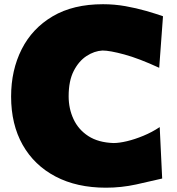

<svg xmlns="http://www.w3.org/2000/svg" viewBox="-20 -873 838 911"><path d="M482.9 17.6Q344.7 17.6 243.7 -35.4Q142.6 -88.4 87.6 -185.5Q32.7 -282.7 32.7 -415Q32.7 -540 82.8 -639.2Q132.8 -738.3 230 -795.7Q327.1 -853 468.8 -853Q522.9 -853 575 -843.8Q627 -834.5 672.9 -821.3Q718.8 -808.1 753.4 -795.9L735.4 -551.3Q639.2 -595.7 570.1 -614.5Q501 -633.3 466.3 -633.3Q427.7 -631.3 390.9 -607.4Q354 -583.5 329.8 -536.4Q305.7 -489.3 305.7 -416Q305.7 -357.4 328.9 -307.6Q352.1 -257.8 399.2 -227.3Q446.3 -196.8 518.6 -194.3Q545.4 -194.3 582.5 -203.1Q619.6 -211.9 660.4 -228.8Q701.2 -245.6 737.8 -270L749.5 -25.9Q696.8 -13.2 626.2 2.2Q555.7 17.6 482.9 17.6Z"/></svg>

Font: Pinar-DS1-FD Black
Style: Regular
Weight: 900
Designer: Amin Abedi
Version: Version 2.000